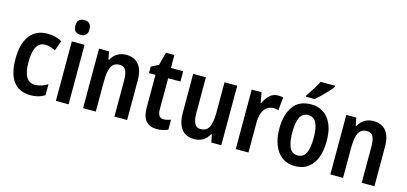

<svg xmlns="http://www.w3.org/2000/svg" viewBox="-66 -1224 3584 1692"><g transform="rotate(15 1726.0 -378.0)"><path d="M253 10Q150 10 96 -58.5Q42 -127 42 -269Q42 -403 97.5 -478Q153 -553 258 -553Q299 -553 332 -544.5Q365 -536 391 -520L358 -428Q334 -440 310 -447Q286 -454 264 -454Q160 -454 160 -269Q160 -89 264 -89Q296 -89 324.5 -98.5Q353 -108 381 -125V-26Q329 10 253 10Z M541 -753Q605 -753 605 -685Q605 -651 588 -634.5Q571 -618 541 -618Q511 -618 493.5 -634.5Q476 -651 476 -685Q476 -753 541 -753ZM598 -543V0H482V-543Z M976 -553Q1051 -553 1091.5 -505Q1132 -457 1132 -360V0H1016V-332Q1016 -392 999.5 -422.5Q983 -453 944 -453Q889 -453 867.5 -408.5Q846 -364 846 -268V0H730V-543H821L835 -472H842Q862 -512 897.5 -532.5Q933 -553 976 -553Z M1440 -89Q1470 -89 1505 -103V-12Q1485 -2 1459.5 4Q1434 10 1405 10Q1339 10 1304.5 -29Q1270 -68 1270 -156V-449H1211V-508L1278 -542L1309 -661H1386V-543H1498V-449H1386V-161Q1386 -89 1440 -89Z M1991 -543V0H1900L1886 -71H1879Q1858 -30 1823.5 -10Q1789 10 1745 10Q1667 10 1628 -41.5Q1589 -93 1589 -189V-543H1705V-217Q1705 -90 1775 -90Q1833 -90 1854 -135Q1875 -180 1875 -267V-543Z M2360 -553Q2385 -553 2409 -547L2397 -428Q2378 -435 2352 -435Q2302 -435 2270.5 -393.5Q2239 -352 2239 -280V0H2123V-543H2213L2229 -451H2235Q2254 -493 2285.5 -523Q2317 -553 2360 -553Z M2879 -273Q2879 -190 2855.5 -126.5Q2832 -63 2784 -26.5Q2736 10 2662 10Q2593 10 2545 -26Q2497 -62 2472 -126Q2447 -190 2447 -273Q2447 -402 2501 -477.5Q2555 -553 2664 -553Q2762 -553 2820.5 -481Q2879 -409 2879 -273ZM2566 -272Q2566 -181 2589 -134Q2612 -87 2663 -87Q2715 -87 2738 -134Q2761 -181 2761 -273Q2761 -363 2738 -409Q2715 -455 2663 -455Q2612 -455 2589 -409Q2566 -363 2566 -272ZM2826 -757Q2812 -737 2786.5 -709Q2761 -681 2732 -653Q2703 -625 2680 -606H2601V-618Q2627 -655 2651 -693.5Q2675 -732 2692 -766H2826Z M3232 -553Q3307 -553 3347.5 -505Q3388 -457 3388 -360V0H3272V-332Q3272 -392 3255.5 -422.5Q3239 -453 3200 -453Q3145 -453 3123.5 -408.5Q3102 -364 3102 -268V0H2986V-543H3077L3091 -472H3098Q3118 -512 3153.5 -532.5Q3189 -553 3232 -553Z"/></g></svg>

Font: Noto Sans Devanagari Condensed SemiBold
Style: Regular
Weight: 600
Width: 3
Designer: Jelle Bosma - Monotype Design Team
Foundry: Monotype Imaging Inc.
Version: Version 2.004; ttfautohint (v1.8.4.7-5d5b)